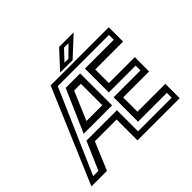

<svg xmlns="http://www.w3.org/2000/svg" viewBox="-186 -1094 1340 1340"><g transform="rotate(-45 483.5 -424.0)"><path d="M15 0 312.5 -700H886V-558.5H611V-424H867V-282.5H611V-141.5H886V0H469.5V-206H255L168.5 0ZM74.5 -42H126L216.5 -250.5H517V-42H849V-89.5H564.5V-330.5H829.5V-378H564.5V-613.5H849V-661H344ZM236.5 -298 374.5 -613.5H517V-298ZM313 -347H469.5V-558.5H403ZM422 -716 544 -848H687.5L545.5 -716ZM492.5 -743.5H531L609 -820H564.5Z"/></g></svg>

Font: Tourney Thin Medium
Style: Regular
Weight: 500
Version: Version 1.015